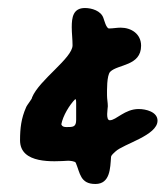

<svg xmlns="http://www.w3.org/2000/svg" viewBox="-20 -636 413 479"><path d="M326 -364C291 -364 270 -336 254 -336C243 -336 249 -366 249 -371C249 -380 247 -389 247 -398C247 -409 246 -448 255 -457C274 -476 332 -471 332 -522C332 -551 308 -567 281 -567C271 -567 262 -565 252 -565C245 -565 240 -586 238 -591C232 -609 209 -616 192 -616C162 -616 159 -592 159 -568C159 -553 161 -538 161 -523C161 -491 78 -437 60 -393C61 -390 47 -374 45 -368C33 -341 30 -316 30 -286C30 -226 114 -233 150 -235C154 -235 167 -234 169 -230C180 -204 180 -177 218 -177C255 -177 255 -217 257 -244C257 -249 265 -255 268 -258C288 -277 373 -298 373 -335C373 -357 344 -364 326 -364ZM133 -326C137 -347 153 -374 168 -389C170 -387 170 -383 170 -380V-337C170 -319 162 -319 146 -319C140 -319 135 -320 133 -326Z"/></svg>

Font: ChillLongCangKaiShu Bold
Style: Regular
Weight: 700
Version: Version 3.500;Glyphs 3.1.1 (3135)